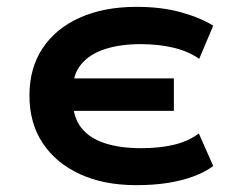

<svg xmlns="http://www.w3.org/2000/svg" viewBox="-20 -531 678 561"><path d="M378 10Q284 10 214 -22Q144 -54 105 -112.5Q66 -171 66 -252Q66 -332 104.5 -390Q143 -448 213.5 -479.5Q284 -511 379 -511Q451 -511 507.5 -495.5Q564 -480 603 -456L562 -359Q531 -381 487.5 -391.5Q444 -402 391 -402Q331 -402 286.5 -387.5Q242 -373 217.5 -343.5Q193 -314 193 -270L178 -302H488V-207H178L193 -235Q194 -187 218 -157Q242 -127 286.5 -112.5Q331 -98 392 -98Q446 -98 488 -108Q530 -118 561 -141L603 -46Q579 -28 545 -15.5Q511 -3 470 3.5Q429 10 378 10Z"/></svg>

Font: Nunito Sans 7pt SemiExpanded
Style: Bold
Weight: 700
Width: 6
Designer: Vernon Adams
Foundry: Vernon Adams
Version: Version 3.101;gftools[0.9.27]